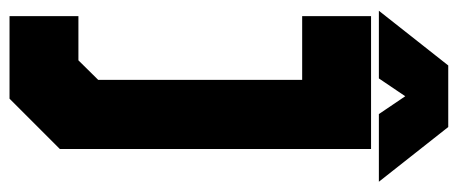

<svg xmlns="http://www.w3.org/2000/svg" viewBox="-292 -446 938 393"><g transform="rotate(90 176.5 -249.0)"><path d="M12.5 200V59H103L143 18.5V-399H12.5V-540H284.5V97L181.5 200ZM94 126.5H147.5L214 56.5V-470H83.5V-470.5H214V56.5L147.5 127H94ZM113.5 -698H239.5L351.5 -556H213L176.5 -610L140 -556H1.5ZM147 -659 104.5 -601 147 -659H204L246.5 -601L204 -659Z"/></g></svg>

Font: Tourney Black
Style: Regular
Weight: 900
Version: Version 1.015